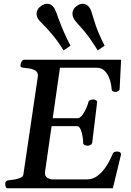

<svg xmlns="http://www.w3.org/2000/svg" viewBox="-20 -1015 706 1035"><path d="M209.5 -335V-377.9H400.4Q413.6 -379.9 425.3 -396.7Q437 -413.6 445.6 -433.3Q454.1 -453.1 456.1 -462.9Q458 -472.7 467 -475.8Q476.1 -479 484.4 -479Q489.7 -479 497.3 -474.9Q504.9 -470.7 503.4 -462.4L477.1 -246.1Q475.6 -237.8 467.5 -233.6Q459.5 -229.5 454.1 -229.5Q445.8 -229.5 436.8 -232.9Q427.7 -236.3 428.2 -245.6Q428.7 -256.3 425.5 -277.6Q422.4 -298.8 414.8 -316.9Q407.2 -335 393.6 -335ZM303.2 -649.9 222.2 -85Q222.2 -64.5 234.4 -56.9Q246.6 -49.3 260.7 -47.9H448.7Q479 -47.9 503.2 -65.4Q527.3 -83 544.9 -107.4Q562.5 -131.8 572.8 -153.3Q583 -174.8 585.9 -182.1Q588.9 -191.4 595.7 -194.8Q602.5 -198.2 610.4 -198.2Q632.8 -198.2 632.3 -181.6L588.4 0H21.5Q13.2 0 10.3 -9.8Q7.3 -19.5 8.3 -24.9Q8.3 -41 25.4 -43Q41.5 -44.4 59.8 -47.6Q78.1 -50.8 91.6 -57.1Q105 -63.5 106 -74.2L184.1 -603.5Q186 -624 172.1 -633.3Q158.2 -642.6 139.2 -645.8Q120.1 -648.9 105.5 -649.9Q90.3 -651.4 90.3 -660.6Q90.3 -671.4 95.9 -682.1Q101.6 -692.9 110.8 -692.9H632.8L625 -536.1Q624.5 -527.8 616.5 -523.7Q608.4 -519.5 603 -519.5Q595.2 -519.5 588.6 -522.9Q582 -526.4 581.5 -535.6Q581.5 -543 578.4 -561.3Q575.2 -579.6 566.4 -600.1Q557.6 -620.6 541.7 -635.3Q525.9 -649.9 500 -649.9ZM322.8 -743.2Q290.5 -794.9 261.2 -829.3Q231.9 -863.8 211.7 -883.8Q191.4 -903.8 186 -912.1Q177.2 -926.8 177.2 -941.4Q177.2 -952.6 183.1 -963.4Q189 -974.1 202.1 -983.4Q218.3 -994.6 233.9 -994.6Q247.1 -994.6 256.8 -987.8Q266.6 -981 272.5 -971.2Q280.3 -958.5 300 -902.8Q319.8 -847.2 359.9 -768.6ZM506.8 -743.2Q459 -820.8 422.9 -860.1Q386.7 -899.4 379.4 -912.1Q370.6 -926.8 370.6 -941.9Q370.6 -953.1 376 -963.6Q381.3 -974.1 394.5 -983.4Q409.7 -994.6 425.3 -994.6Q438.5 -994.6 448.5 -987.8Q458.5 -981 464.4 -971.2Q472.2 -959 488 -903.1Q503.9 -847.2 543.9 -768.6Z"/></svg>

Font: Gelasio Medium
Style: Italic
Weight: 500
Italic angle: -8.5°
Designer: Eben Sorkin
Foundry: Eben Sorkin
Version: Version 1.008